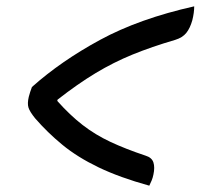

<svg xmlns="http://www.w3.org/2000/svg" viewBox="-20 -603 640 607"><path d="M81 -328Q173 -410 296.5 -477Q420 -544 594 -583Q594 -563 588 -539Q581 -514 569 -499Q557 -484 534 -477Q459 -455 399 -430.5Q339 -406 282.5 -372Q226 -338 162 -288L161 -284Q201 -239 241 -208Q281 -177 329 -154.5Q377 -132 440 -111Q460 -105 465 -89.5Q470 -74 465 -51Q463 -41 459.5 -32.5Q456 -24 452 -16Q358 -42 291.5 -74Q225 -106 177.5 -145Q130 -184 91 -229Q74 -250 70 -263Q66 -276 71 -297Q73 -305 75.5 -312.5Q78 -320 81 -328Z"/></svg>

Font: Recursive Sn Csl St
Style: Italic
Weight: 400
Italic angle: -15°
Version: Version 1.079;hotconv 1.0.112;makeotfexe 2.5.65598; ttfautoh